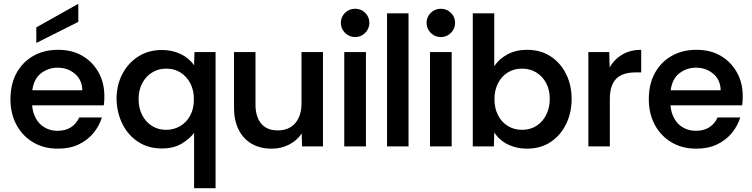

<svg xmlns="http://www.w3.org/2000/svg" viewBox="-20 -770 3956 1010"><path d="M285 12Q210 12 154 -21.5Q98 -55 66.5 -113.5Q35 -172 35 -248Q35 -327 66.5 -385Q98 -443 154.5 -475.5Q211 -508 286 -508Q359 -508 413 -476.5Q467 -445 498 -390Q529 -335 529 -265Q529 -251 528.5 -240Q528 -229 526 -216H149Q152 -177 169 -146.5Q186 -116 215.5 -99Q245 -82 283 -82Q324 -82 352.5 -100Q381 -118 397 -152H516Q502 -107 471.5 -70Q441 -33 394.5 -10.5Q348 12 285 12ZM150 -295H413Q412 -350 374 -382Q336 -414 283 -414Q235 -414 196.5 -385Q158 -356 150 -295ZM171 -544V-626L392 -750V-655Z M1001 220V-71Q980 -42 937.5 -15.5Q895 11 831 11Q761 11 708 -23Q655 -57 625 -116Q595 -175 593 -249Q593 -321 623 -379.5Q653 -438 707 -472.5Q761 -507 832 -507Q885 -507 929 -486.5Q973 -466 1001 -427L1003 -496H1114V220ZM854 -87Q894 -87 927.5 -106.5Q961 -126 980.5 -162Q1000 -198 1000 -248Q1000 -295 981.5 -331Q963 -367 930.5 -388Q898 -409 854 -409Q812 -409 779 -388Q746 -367 727.5 -331Q709 -295 709 -249Q709 -201 728 -164.5Q747 -128 779.5 -107.5Q812 -87 854 -87Z M1410 12Q1348 12 1303.5 -14Q1259 -40 1235 -88.5Q1211 -137 1211 -203V-496H1324V-219Q1324 -157 1353.5 -120.5Q1383 -84 1441 -84Q1500 -84 1533 -122Q1566 -160 1566 -227V-496H1679V0H1569L1567 -68Q1542 -30 1500 -9Q1458 12 1410 12Z M1848 -575Q1817 -575 1795 -597Q1773 -619 1773 -650Q1773 -681 1795 -702.5Q1817 -724 1848 -724Q1879 -724 1901 -702.5Q1923 -681 1923 -650Q1923 -619 1901 -597Q1879 -575 1848 -575ZM1791 0V-496H1905V0Z M2016 0V-700H2129V0Z M2299 -575Q2268 -575 2246 -597Q2224 -619 2224 -650Q2224 -681 2246 -702.5Q2268 -724 2299 -724Q2330 -724 2352 -702.5Q2374 -681 2374 -650Q2374 -619 2352 -597Q2330 -575 2299 -575ZM2242 0V-496H2356V0Z M2751 12Q2698 12 2653 -9.5Q2608 -31 2580 -73L2578 0H2467V-700H2580V-422Q2606 -461 2650.5 -484.5Q2695 -508 2752 -508Q2824 -508 2876.5 -473.5Q2929 -439 2958 -380.5Q2987 -322 2987 -249Q2987 -177 2958 -117.5Q2929 -58 2876.5 -23Q2824 12 2751 12ZM2726 -87Q2769 -87 2802 -108Q2835 -129 2853.5 -166.5Q2872 -204 2872 -249Q2872 -298 2852.5 -334Q2833 -370 2800 -389.5Q2767 -409 2726 -409Q2683 -409 2650.5 -388.5Q2618 -368 2599.5 -331.5Q2581 -295 2581 -248Q2581 -201 2599.5 -164.5Q2618 -128 2651 -107.5Q2684 -87 2726 -87Z M3075 0V-496H3185L3187 -415Q3212 -459 3254.5 -483.5Q3297 -508 3353 -508V-389H3322Q3254 -389 3221 -355Q3188 -321 3188 -249V0Z M3643 12Q3568 12 3512 -21.5Q3456 -55 3424.5 -113.5Q3393 -172 3393 -248Q3393 -327 3424.5 -385Q3456 -443 3512.5 -475.5Q3569 -508 3644 -508Q3717 -508 3771 -476.5Q3825 -445 3856 -390Q3887 -335 3887 -265Q3887 -251 3886.5 -240Q3886 -229 3884 -216H3507Q3510 -177 3527 -146.5Q3544 -116 3573.5 -99Q3603 -82 3641 -82Q3682 -82 3710.5 -100Q3739 -118 3755 -152H3874Q3860 -107 3829.5 -70Q3799 -33 3752.5 -10.5Q3706 12 3643 12ZM3508 -295H3771Q3770 -350 3732 -382Q3694 -414 3641 -414Q3593 -414 3554.5 -385Q3516 -356 3508 -295Z"/></svg>

Font: Rethink Sans SemiBold
Style: Regular
Weight: 600
Designer: The Rethink Sans project authors (Hans Thiessen). DM Sans designed by Colophon Foundry.
Foundry: Rethink Communications LLC
Version: Version 1.001